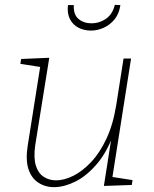

<svg xmlns="http://www.w3.org/2000/svg" viewBox="-20 -764 636 791"><path d="M206 7Q169 8 139.5 -10.5Q110 -29 97.5 -66.5Q85 -104 94 -163L147 -498L153 -487L64 -501L67 -521L183 -526L125 -165Q118 -114 127.5 -82.5Q137 -51 159.5 -36Q182 -21 211 -21Q244 -21 281.5 -39.5Q319 -58 355 -96Q391 -134 418.5 -192.5Q446 -251 459 -332L489 -523H520L442 -27L436 -36L526 -22L523 -2L408 2L442 -215L452 -223Q423 -140 380.5 -90Q338 -40 292.5 -17Q247 6 206 7ZM355 -638Q326 -638 303 -650Q280 -662 268 -685.5Q256 -709 260 -743H284Q282 -704 303.5 -686Q325 -668 356 -668Q390 -668 417 -687Q444 -706 453 -744L476 -743Q471 -708 452.5 -685Q434 -662 408 -650Q382 -638 355 -638Z"/></svg>

Font: Bitter Thin ExtraLight
Style: Italic
Weight: 250
Italic angle: -9°
Version: Version 2.002